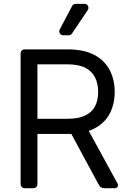

<svg xmlns="http://www.w3.org/2000/svg" viewBox="-20 -986 679 1006"><path d="M88.1 -21V-706.7Q88.1 -715.2 94.1 -721.2Q100.1 -727.3 108.7 -727.3H333.8Q419 -727.3 473.7 -698.5Q528.1 -669.7 554.7 -619Q581 -568.5 581 -504.3Q581 -440.7 554.7 -390.3Q528.1 -340.6 474.1 -312.5Q458.8 -304.7 445 -300.1L596.6 -23.1Q598.4 -19.9 598.4 -15.6Q598.4 -9.2 593.9 -4.6Q589.5 0 583.1 0H525.6Q517 0 509.6 -4.4Q502.1 -8.9 498.2 -16.7L353.7 -284.4L335.2 -284.1H176.1V-21Q176.1 -12.4 170.1 -6.2Q164.1 0 155.2 0H108.7Q100.1 0 94.1 -6.2Q88.1 -12.4 88.1 -21ZM332.4 -363.6Q390.6 -363.6 426.1 -380.7Q462 -397.7 478 -429.3Q494.3 -460.6 494.3 -504.3Q494.3 -547.2 478 -580.6Q461.6 -613.3 425.8 -631.4Q390.3 -649.1 331 -649.1H176.1V-363.6ZM290.5 -822.1Q290.5 -813.6 296.5 -807.4Q302.6 -801.1 311.4 -801.1H339.8Q345.2 -801.1 349.8 -803.6Q354.4 -806.1 357.2 -810.4L440 -933.6Q443.5 -938.6 443.5 -945Q443.5 -953.5 437.7 -959.7Q431.8 -965.9 422.9 -965.9H376.4Q370.7 -965.9 365.8 -962.9Q360.8 -959.9 358 -954.9L293 -831.7Q290.5 -827.1 290.5 -822.1Z"/></svg>

Font: DeltaSans
Style: Regular
Weight: 400
Designer: Rasmus Andersson
Foundry: rsms
Version: Version 3.012